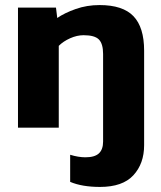

<svg xmlns="http://www.w3.org/2000/svg" viewBox="-20 -504 635 758"><path d="M375 234Q304 234 257 214V107Q273 112 288.5 114.5Q304 117 317 117Q354 117 370.5 101.5Q387 86 387 55V-291Q387 -331 370.5 -348Q354 -365 310 -365Q284 -365 257 -353Q230 -341 212 -323V0H51V-474H201L206 -433Q235 -453 279 -468.5Q323 -484 373 -484Q465 -484 507 -440Q549 -396 549 -304V69Q549 142 506.5 188Q464 234 375 234Z"/></svg>

Font: Kanit SemiBold
Style: Regular
Weight: 600
Designer: Katatrad Team
Foundry: CadsonDemak
Version: Version 2.000; ttfautohint (v1.8.3)